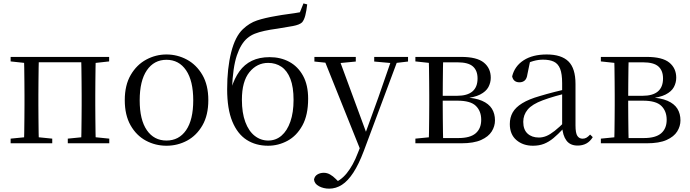

<svg xmlns="http://www.w3.org/2000/svg" viewBox="-20 -856 4122 1147"><path d="M123.1 0Q124.3 -24.4 124.8 -65.4Q125.3 -106.3 125.8 -150.3Q126.3 -194.3 126.3 -228.5V-288.3Q126.3 -321.7 125.8 -365.7Q125.3 -409.8 124.8 -450.8Q124.3 -491.8 123.1 -516H212.3Q211.3 -491.7 210.8 -450.7Q210.3 -409.7 209.8 -365.7Q209.3 -321.7 209.3 -288.3V-228.5Q209.3 -194.3 209.8 -150.3Q210.3 -106.3 210.8 -65.4Q211.3 -24.4 212.3 0ZM464.8 0Q465.8 -24.4 466.3 -65.4Q466.8 -106.3 467.3 -150.3Q467.8 -194.3 467.8 -228.5V-288.3Q467.8 -321.7 467.3 -365.7Q466.8 -409.7 466.3 -450.7Q465.8 -491.7 464.8 -516H552.2Q551.2 -491.7 550.7 -450.7Q550.2 -409.7 549.7 -365.7Q549.2 -321.7 549.2 -288.3V-228.5Q549.2 -194.3 549.7 -150.3Q550.2 -106.3 550.7 -65.4Q551.2 -24.4 552.2 0ZM43.5 0V-27.8L152.7 -38.6H184.7L292.1 -27.8V0ZM385 0V-27.8L493.4 -38.6H526.4L632.8 -27.8V0ZM43.5 -489.1V-516H167V-477.4H152.7ZM508.7 -477.4V-516H632V-489.1L526.4 -477.4ZM167 -484.1V-516H508.7V-484.1Z M974.5 14.6Q908.2 14.6 851.4 -15.9Q794.6 -46.5 760 -107.4Q725.4 -168.3 725.4 -257.8Q725.4 -347.6 761.1 -408.5Q796.7 -469.3 853.7 -500Q910.7 -530.6 974.5 -530.6Q1039.2 -530.6 1096.2 -500.1Q1153.2 -469.5 1188.9 -408.7Q1224.5 -347.8 1224.5 -257.8Q1224.5 -168 1189.4 -107.2Q1154.3 -46.3 1097.5 -15.8Q1040.7 14.6 974.5 14.6ZM974.5 -16.4Q1049 -16.4 1091.7 -78.2Q1134.4 -140.1 1134.4 -256.6Q1134.4 -373.4 1091.7 -436.1Q1049 -498.8 974.5 -498.8Q900.1 -498.8 857.3 -436.1Q814.5 -373.4 814.5 -256.6Q814.5 -140.1 857.3 -78.2Q900.1 -16.4 974.5 -16.4Z M1581.7 14.6Q1508 14.6 1453.2 -20.7Q1398.4 -56 1367.7 -130.7Q1337 -205.4 1337 -323.6Q1337 -448.4 1361 -543.3Q1384.9 -638.2 1431.2 -681.9Q1469.9 -718.7 1515.7 -733.9Q1561.6 -749.1 1626.5 -760.1Q1662.6 -766.9 1701.3 -771.9Q1740 -776.9 1771.6 -782.7L1792.9 -835.6L1815.2 -829.8Q1810.9 -791 1803.9 -764.1Q1797 -737.2 1784.7 -722.5Q1769.4 -707.9 1729.8 -700.5Q1690.2 -693.1 1638.8 -685.1Q1594 -679.1 1560.6 -671.8Q1527.1 -664.5 1502.3 -654.7Q1477.6 -644.9 1457.7 -628.1Q1418.8 -595.4 1394.9 -524.7Q1371.1 -454.1 1365.9 -325.7L1361.5 -327.7Q1380.2 -387.9 1410.1 -429.7Q1440.1 -471.4 1484.8 -493Q1529.5 -514.6 1590.8 -514.6Q1656.2 -514.6 1708.1 -486.7Q1760 -458.7 1790.4 -403.4Q1820.8 -348.1 1820.8 -266.3Q1820.8 -168.8 1786.6 -106.7Q1752.5 -44.6 1697.7 -15Q1642.9 14.6 1581.7 14.6ZM1582.3 -16.4Q1627.9 -16.4 1661.7 -45.6Q1695.5 -74.7 1714.6 -129.3Q1733.7 -183.9 1733.7 -259.1Q1733.7 -335.8 1714.8 -384.7Q1695.8 -433.6 1661.6 -456.9Q1627.3 -480.3 1581.9 -480.3Q1515.3 -480.3 1470.2 -425.1Q1425.1 -369.8 1425.1 -260.3Q1425.1 -181.7 1445.5 -127.1Q1465.9 -72.5 1501.7 -44.5Q1537.5 -16.4 1582.3 -16.4Z M1946.4 271Q1913 271 1885.9 256.7Q1858.7 242.4 1855.9 216.7Q1859.5 196.1 1876.3 186.2Q1893.1 176.2 1914.2 176.2Q1934 176.2 1951.7 186.3Q1969.5 196.3 1986.1 213.2L2014.8 241.4L1983.3 257.1L1963.5 240.1Q2012.9 226.4 2051.4 179Q2089.9 131.6 2117.9 57.6L2146.6 -15.2L2151.2 -27.8L2240.4 -274.3L2324.3 -516H2363.2L2153.1 46.5Q2123.2 125.6 2090.8 175.3Q2058.4 225.1 2022.7 248Q1987 271 1946.4 271ZM2137.7 51.4 1910 -516H2001.3L2169.7 -59.3L2175.7 -46.2ZM1858.2 -488.4V-516H2105.5V-488.4L1998.9 -478.1H1957.1ZM2215.5 -488.4V-516H2417.6V-488.4L2336.3 -478.9H2321.3Z M2461.5 0V-27.8L2570.7 -38.6L2584.2 -31.3H2718.6Q2788.8 -31.3 2821.7 -59.7Q2854.7 -88.1 2854.7 -140.4Q2854.7 -192.3 2822.8 -223.4Q2791 -254.6 2712.6 -254.6H2584.2V-283.7H2710Q2832.9 -283.7 2832.9 -387.5Q2832.9 -434.3 2805.2 -459Q2777.4 -483.7 2713 -483.7H2584.2L2570.7 -477.4L2461.5 -489.1V-516H2735.6Q2828.5 -516 2870.2 -482.3Q2911.8 -448.6 2911.8 -391.7Q2911.8 -362.3 2897.7 -335.8Q2883.5 -309.3 2848.1 -291.2Q2812.7 -273.1 2748.5 -267.5L2751.1 -274.5Q2818.6 -271.7 2859.4 -254Q2900.1 -236.3 2918.6 -206.6Q2937 -177 2937 -136.9Q2937 -101.9 2917.6 -70.8Q2898.2 -39.6 2854.2 -19.8Q2810.2 0 2735.6 0ZM2541.1 0Q2542.3 -24.4 2542.8 -65.3Q2543.3 -106.3 2543.8 -150.3Q2544.3 -194.3 2544.3 -228.5V-288.3Q2544.3 -321.7 2543.8 -365.7Q2543.3 -409.7 2542.8 -450.7Q2542.3 -491.8 2541.1 -516H2627.8Q2626.8 -491.8 2626.3 -450.2Q2625.8 -408.7 2625.3 -361.2Q2624.8 -313.7 2624.8 -272V-228.5Q2624.8 -194.3 2625.3 -150.3Q2625.8 -106.3 2626.3 -65.3Q2626.8 -24.4 2627.8 0Z M3163.7 14.6Q3104.5 14.6 3065.1 -19.1Q3025.6 -52.8 3025.6 -115.1Q3025.6 -153.9 3042.8 -184.3Q3059.9 -214.6 3099.4 -239Q3138.9 -263.5 3204.9 -282.3Q3246.8 -294.9 3292.8 -306.7Q3338.8 -318.5 3378.8 -327.7V-303.3Q3338.8 -293.3 3297.7 -281.5Q3256.6 -269.7 3222.6 -257Q3159.3 -233.6 3132.6 -201.7Q3105.9 -169.7 3105.9 -128.2Q3105.9 -81.6 3131.5 -58Q3157.2 -34.4 3199.1 -34.4Q3221.6 -34.4 3243.6 -43.3Q3265.6 -52.2 3293.7 -74.2Q3321.7 -96.3 3359.8 -134.4L3368.5 -87.1H3344.9Q3313.7 -53.7 3286.5 -31.1Q3259.2 -8.4 3230.1 3.1Q3201 14.6 3163.7 14.6ZM3430.8 13.6Q3386.1 13.6 3363.8 -16.6Q3341.5 -46.7 3338.2 -99.7V-103.3V-359Q3338.2 -415 3326.1 -445.3Q3313.9 -475.6 3288.7 -487.6Q3263.6 -499.6 3224 -499.6Q3195.3 -499.6 3166.1 -491.4Q3136.9 -483.2 3103.7 -464.7L3147.2 -491.9L3130.8 -412.7Q3127.2 -386 3114.7 -375.2Q3102.1 -364.3 3083.4 -364.3Q3047.2 -364.3 3039.5 -399.7Q3054.4 -461 3108.1 -495.8Q3161.8 -530.6 3246.2 -530.6Q3333.5 -530.6 3375.8 -489.2Q3418 -447.8 3418 -354.6V-107.7Q3418 -60.8 3429.1 -44.2Q3440.1 -27.5 3460.4 -27.5Q3473 -27.5 3483 -33.2Q3493 -38.8 3505.4 -52.1L3521.1 -36.7Q3505.2 -10.7 3482.6 1.4Q3460 13.6 3430.8 13.6Z M3569.5 0V-27.8L3678.7 -38.6L3692.2 -31.3H3826.6Q3896.8 -31.3 3929.7 -59.7Q3962.7 -88.1 3962.7 -140.4Q3962.7 -192.3 3930.8 -223.4Q3899 -254.6 3820.6 -254.6H3692.2V-283.7H3818Q3940.9 -283.7 3940.9 -387.5Q3940.9 -434.3 3913.2 -459Q3885.4 -483.7 3821 -483.7H3692.2L3678.7 -477.4L3569.5 -489.1V-516H3843.6Q3936.5 -516 3978.2 -482.3Q4019.8 -448.6 4019.8 -391.7Q4019.8 -362.3 4005.7 -335.8Q3991.5 -309.3 3956.1 -291.2Q3920.7 -273.1 3856.5 -267.5L3859.1 -274.5Q3926.6 -271.7 3967.4 -254Q4008.1 -236.3 4026.6 -206.6Q4045 -177 4045 -136.9Q4045 -101.9 4025.6 -70.8Q4006.2 -39.6 3962.2 -19.8Q3918.2 0 3843.6 0ZM3649.1 0Q3650.3 -24.4 3650.8 -65.3Q3651.3 -106.3 3651.8 -150.3Q3652.3 -194.3 3652.3 -228.5V-288.3Q3652.3 -321.7 3651.8 -365.7Q3651.3 -409.7 3650.8 -450.7Q3650.3 -491.8 3649.1 -516H3735.8Q3734.8 -491.8 3734.3 -450.2Q3733.8 -408.7 3733.3 -361.2Q3732.8 -313.7 3732.8 -272V-228.5Q3732.8 -194.3 3733.3 -150.3Q3733.8 -106.3 3734.3 -65.3Q3734.8 -24.4 3735.8 0Z"/></svg>

Font: Noto Serif JP
Style: Regular
Weight: 200
Designer: Ryoko NISHIZUKA 西塚涼子 (kana & ideographs); Frank Grießhammer (Latin, Greek & Cyrillic); Wenlong ZHANG 张文龙 (bopomofo); San
Foundry: Adobe
Version: Version 2.001;hotconv 1.1.0;makeotfexe 2.6.0